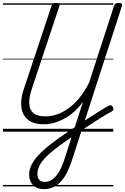

<svg xmlns="http://www.w3.org/2000/svg" viewBox="-20 -912 866 1330"><path d="M285 398Q254 398 230.5 386Q207 374 194.5 351Q182 328 182 297Q182 258 203.5 220Q225 182 262.5 146Q300 110 345 76Q390 42 437 11Q503 -35 560.5 -72.5Q618 -110 662 -137.5Q706 -165 732 -179Q742 -184 749 -182.5Q756 -181 761 -171Q767 -160 765 -152.5Q763 -145 752 -139Q717 -120 667.5 -89Q618 -58 560.5 -19.5Q503 19 442 62Q402 89 365 117.5Q328 146 299.5 174.5Q271 203 255 233Q239 263 239 295Q239 319 252 333.5Q265 348 290 348Q321 348 346.5 328Q372 308 392.5 271.5Q413 235 428 186L555 -207Q524 -165 490 -135.5Q456 -106 420.5 -87.5Q385 -69 350.5 -60Q316 -51 283 -51Q228 -51 193.5 -69.5Q159 -88 142.5 -121Q126 -154 126.5 -196.5Q127 -239 142 -286L337 -872Q340 -883 348 -887.5Q356 -892 369 -892Q383 -892 389.5 -887.5Q396 -883 392 -872L199 -292Q181 -237 182.5 -195Q184 -153 210.5 -129.5Q237 -106 296 -106Q334 -106 374.5 -119.5Q415 -133 454.5 -161.5Q494 -190 530 -234Q566 -278 597 -339L770 -872Q774 -883 781.5 -887.5Q789 -892 802 -892Q816 -892 822 -887.5Q828 -883 825 -872L484 181Q469 230 450.5 270Q432 310 408 338.5Q384 367 354 382.5Q324 398 285 398ZM0 369H765V379H0ZM0 -20H765V0H0ZM0 -505H765V-500H0ZM0 -889H765V-879H0Z"/></svg>

Font: Playwrite HR Guides
Style: Regular
Weight: 400
Designer: Veronika Burian, José Scaglione
Foundry: TypeTogether
Version: Version 1.003